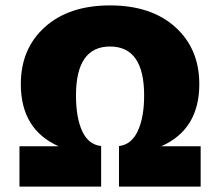

<svg xmlns="http://www.w3.org/2000/svg" viewBox="-20 -690 814 710"><path d="M576 -149H722V0H420V-150Q466 -155 489.5 -205.5Q513 -256 513 -337Q513 -518 387 -518Q261 -518 261 -337Q261 -255 284 -205Q307 -155 354 -150V0H52V-149H197Q57 -211 57 -379Q57 -510 146 -590Q235 -670 387 -670Q539 -670 628 -590Q717 -510 717 -379Q717 -211 576 -149Z"/></svg>

Font: Elaine Sans ExtraBold
Style: Regular
Weight: 800
Designer: Wei Huang
Foundry: Wei Huang
Version: Version 2.001;December 24, 2019;FontCreator 12.0.0.2547 64-b